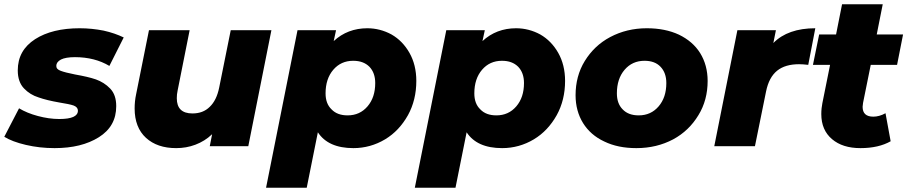

<svg xmlns="http://www.w3.org/2000/svg" viewBox="-36 -683 4240 897"><path d="M219 9C172 9 128 4 85 -6C42 -16 8 -29 -16 -44L53 -177C78 -162 107 -150 141 -141C175 -132 208 -127 241 -127C299 -127 328 -140 328 -166C328 -177 321 -185 308 -190C294 -195 272 -199 242 -204C202 -211 169 -219 144 -228C118 -236 95 -250 76 -270C57 -290 47 -318 47 -354C47 -417 74 -465 128 -500C181 -534 251 -551 336 -551C375 -551 412 -547 448 -540C484 -532 515 -521 542 -508L475 -375C430 -402 376 -416 314 -416C285 -416 263 -412 249 -405C234 -397 227 -387 227 -375C227 -364 234 -357 248 -352C261 -347 284 -341 315 -335C354 -328 386 -321 412 -312C437 -303 460 -289 479 -269C498 -249 507 -222 507 -187C507 -124 480 -76 426 -42C372 -8 303 9 219 9Z M1042 -542H1232L1124 0H944L955 -56C932 -34 906 -18 877 -7C848 4 818 9 787 9C728 9 681 -7 646 -39C611 -71 593 -117 593 -176C593 -198 595 -220 600 -243L660 -542H850L794 -261C791 -248 790 -236 790 -224C790 -177 814 -153 863 -153C896 -153 923 -163 944 -184C965 -204 980 -234 988 -274Z M1680 -551C1720 -551 1758 -541 1793 -522C1828 -502 1856 -473 1877 -436C1898 -399 1909 -355 1909 -305C1909 -246 1896 -192 1870 -145C1843 -97 1808 -59 1763 -32C1718 -5 1668 9 1615 9C1536 9 1481 -16 1449 -65L1397 194H1207L1354 -542H1534L1523 -491C1566 -531 1619 -551 1680 -551ZM1588 -144C1626 -144 1657 -158 1681 -186C1705 -214 1717 -250 1717 -295C1717 -327 1708 -352 1690 -371C1671 -390 1646 -399 1614 -399C1576 -399 1545 -385 1521 -357C1497 -329 1485 -292 1485 -247C1485 -215 1494 -190 1513 -172C1531 -153 1556 -144 1588 -144Z M2375 -551C2415 -551 2453 -541 2488 -522C2523 -502 2551 -473 2572 -436C2593 -399 2604 -355 2604 -305C2604 -246 2591 -192 2565 -145C2538 -97 2503 -59 2458 -32C2413 -5 2363 9 2310 9C2231 9 2176 -16 2144 -65L2092 194H1902L2049 -542H2229L2218 -491C2261 -531 2314 -551 2375 -551ZM2283 -144C2321 -144 2352 -158 2376 -186C2400 -214 2412 -250 2412 -295C2412 -327 2403 -352 2385 -371C2366 -390 2341 -399 2309 -399C2271 -399 2240 -385 2216 -357C2192 -329 2180 -292 2180 -247C2180 -215 2189 -190 2208 -172C2226 -153 2251 -144 2283 -144Z M2937 9C2880 9 2830 -1 2787 -22C2744 -42 2711 -71 2688 -108C2665 -145 2653 -189 2653 -238C2653 -297 2667 -351 2696 -398C2725 -445 2764 -483 2815 -510C2866 -537 2923 -551 2986 -551C3043 -551 3093 -541 3136 -521C3179 -500 3212 -472 3235 -435C3258 -398 3270 -354 3270 -305C3270 -246 3256 -192 3227 -145C3198 -97 3159 -59 3109 -32C3058 -5 3001 9 2937 9ZM2948 -144C2986 -144 3017 -158 3041 -186C3065 -214 3077 -250 3077 -295C3077 -327 3068 -352 3050 -371C3032 -390 3007 -399 2975 -399C2937 -399 2906 -385 2882 -357C2858 -329 2846 -292 2846 -247C2846 -215 2855 -190 2873 -172C2891 -153 2916 -144 2948 -144Z M3577 -482C3622 -528 3688 -551 3773 -551L3740 -380C3723 -382 3709 -383 3697 -383C3654 -383 3620 -373 3595 -353C3569 -332 3552 -300 3543 -256L3491 0H3301L3409 -542H3589Z M4032 -380 3996 -202C3995 -193 3994 -187 3994 -184C3994 -153 4011 -138 4044 -138C4062 -138 4081 -143 4101 -154L4125 -23C4088 -2 4041 9 3984 9C3928 9 3884 -5 3851 -33C3818 -61 3801 -100 3801 -150C3801 -169 3803 -186 3806 -201L3842 -380H3762L3791 -522H3870L3898 -663H4088L4060 -522H4183L4155 -380Z"/></svg>

Font: My Font
Style: Italic
Weight: 500
Designer: Julieta Ulanovsky
Foundry: Julieta Ulanovsky
Version: ""